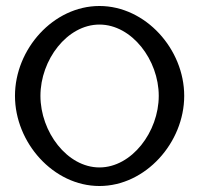

<svg xmlns="http://www.w3.org/2000/svg" viewBox="-20 -610 669 641"><path d="M30 -290C30 -134 158 11 312 11C466 11 595 -134 595 -290C595 -446 466 -590 312 -590C158 -590 30 -446 30 -290ZM115 -290C115 -410 204 -528 312 -528C420 -528 510 -410 510 -290C510 -170 420 -51 312 -51C204 -51 115 -170 115 -290Z"/></svg>

Font: Charger Sport
Style: Df
Weight: 400
Designer: Jasper
Foundry: Cannot Into Space Fonts
Version: Version 1.1